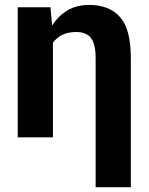

<svg xmlns="http://www.w3.org/2000/svg" viewBox="-20 -558 604 780"><path d="M511.5 202.5H368.5V-323Q368.5 -378 350 -403Q331.5 -428 289.5 -428Q227 -428 195 -384.5V0H52V-528.5H185L191.5 -456.5L193 -456Q217.5 -494 254.5 -516Q291.5 -538 342 -538Q424 -538 467.8 -488.5Q511.5 -439 511.5 -323.5Z"/></svg>

Font: Roberto Sans
Style: Bold
Weight: 700
Designer: Google (font) & Cristiano Sobral (main changes)
Version: Version 1.000;October 12, 2021;FontCreator 14.0.0.2814 64-bi